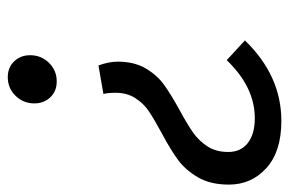

<svg xmlns="http://www.w3.org/2000/svg" viewBox="-162 -400 761 506"><g transform="rotate(-90 219.0 -146.5)"><path d="M327 -448Q327 -419 307 -398.5Q287 -378 258 -378Q232 -378 216 -395Q200 -412 200 -437Q200 -466 220 -486.5Q240 -507 269 -507Q295 -507 311 -490Q327 -473 327 -448ZM-14 76Q-14 27 5 -5.5Q24 -38 50 -57.5Q76 -77 121 -101Q158 -121 179 -135Q200 -149 214 -171Q228 -193 228 -223Q228 -242 225 -255L300 -268Q310 -241 310 -217Q310 -174 292.5 -144Q275 -114 249.5 -95.5Q224 -77 182 -54Q145 -34 123 -18.5Q101 -3 86.5 19.5Q72 42 72 74Q72 107 95.5 125.5Q119 144 161 144Q243 144 314 70L366 118Q273 214 154 214Q73 214 29.5 174.5Q-14 135 -14 76Z"/></g></svg>

Font: Fira Sans Book
Style: Italic
Weight: 350
Italic angle: -8°
Designer: bBox Type GmbH & Carrois Corporate GbR & Edenspiekermann AG
Foundry: bBox Type GmbH & Carrois Corporate GbR & Edenspiekermann AG
Version: Version 4.301